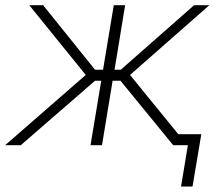

<svg xmlns="http://www.w3.org/2000/svg" viewBox="-41 -549 815 726"><path d="M-21.5 0 283.2 -265.6 69.8 -529.3H122.1L318.4 -285.2H348.6L389.2 -529.3H432.1L392.1 -285.2H415.5L692.9 -529.3H750.5L450.7 -265.6L667 0H613.8L414.6 -243.7H384.8L344.7 0H301.3L341.8 -243.7H318.4L37.6 0ZM643.6 156.2 669.4 0H622.6L629.4 -41.5H720.2L687 156.2Z"/></svg>

Font: Inter 24pt ExtraLight
Style: Italic
Weight: 250
Italic angle: -9.3988°
Version: Version 4.001;git-66647c0bb